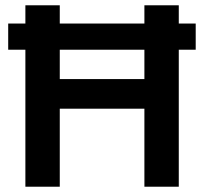

<svg xmlns="http://www.w3.org/2000/svg" viewBox="-20 -706 772 726"><path d="M76 0V-686H206V-407H526V-686H656V0H526V-295H206V0ZM11 -518V-617H720V-518Z"/></svg>

Font: Archivo SemiBold
Style: Regular
Weight: 600
Designer: Hector Gatti
Foundry: Omnibus-Type
Version: Version 2.001